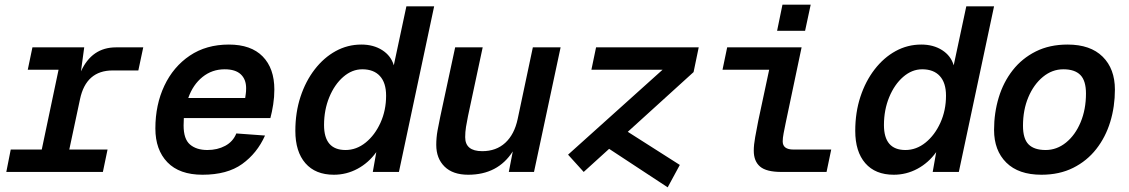

<svg xmlns="http://www.w3.org/2000/svg" viewBox="-20 -737 4840 823"><path d="M7 0 26 -96H159L231 -438H99L119 -534H341L327 -431Q374 -534 477 -534H594L573 -435H463Q349 -435 323 -312L277 -96H441L421 0Z M848 12Q749 12 697.5 -41.5Q646 -95 646 -186Q646 -288 684.5 -369.5Q723 -451 793.5 -498.5Q864 -546 961 -546Q1056 -546 1106 -495Q1156 -444 1156 -353Q1156 -321 1151 -289Q1146 -257 1139 -231H768Q767 -215 767 -199Q767 -141 794.5 -117.5Q822 -94 869 -94Q912 -94 945.5 -112Q979 -130 993 -165L1116 -156Q1082 -80 1018 -34Q954 12 848 12ZM943 -440Q889 -440 848 -407Q807 -374 787 -317H1031Q1032 -326 1033.5 -335Q1035 -344 1035 -359Q1035 -397 1012 -418.5Q989 -440 943 -440Z M1411 12Q1332 12 1289 -37.5Q1246 -87 1246 -176Q1246 -255 1268 -322Q1290 -389 1329 -439.5Q1368 -490 1419 -518Q1470 -546 1529 -546Q1581 -546 1618.5 -522Q1656 -498 1668 -457L1722 -710H1841L1690 0H1578L1593 -85Q1560 -39 1512.5 -13.5Q1465 12 1411 12ZM1461 -94Q1508 -94 1547.5 -126Q1587 -158 1611 -211Q1635 -264 1635 -327Q1635 -382 1608.5 -411Q1582 -440 1533 -440Q1489 -440 1451.5 -407.5Q1414 -375 1391.5 -320.5Q1369 -266 1369 -201Q1369 -94 1461 -94Z M1987 12Q1921 12 1885.5 -23Q1850 -58 1850 -116Q1850 -147 1855.5 -177.5Q1861 -208 1867 -236L1931 -534H2049L1986 -239Q1981 -215 1977.5 -193Q1974 -171 1974 -149Q1974 -89 2047 -89Q2107 -89 2146 -125Q2185 -161 2199 -227L2264 -534H2383L2269 0H2161L2178 -88Q2114 12 1987 12Z M2482 0 2415 -74 2820 -438H2515L2535 -534H2975L2953 -428L2671 -172L2894 -30L2842 66L2591 -99Z M3329 0Q3265 0 3238 -23Q3211 -46 3211 -91Q3211 -116 3217 -149Q3223 -182 3230 -218L3277 -438H3077L3097 -534H3416L3348 -211Q3343 -187 3339 -166Q3335 -145 3335 -131Q3335 -96 3381 -96H3543L3523 0ZM3311 -605 3334 -717H3455L3431 -605Z M3811 12Q3732 12 3689 -37.5Q3646 -87 3646 -176Q3646 -255 3668 -322Q3690 -389 3729 -439.5Q3768 -490 3819 -518Q3870 -546 3929 -546Q3981 -546 4018.5 -522Q4056 -498 4068 -457L4122 -710H4241L4090 0H3978L3993 -85Q3960 -39 3912.5 -13.5Q3865 12 3811 12ZM3861 -94Q3908 -94 3947.5 -126Q3987 -158 4011 -211Q4035 -264 4035 -327Q4035 -382 4008.5 -411Q3982 -440 3933 -440Q3889 -440 3851.5 -407.5Q3814 -375 3791.5 -320.5Q3769 -266 3769 -201Q3769 -94 3861 -94Z M4444 12Q4346 12 4293.5 -40Q4241 -92 4241 -180Q4241 -253 4261 -319Q4281 -385 4321 -436Q4361 -487 4420 -516.5Q4479 -546 4556 -546Q4654 -546 4706.5 -494Q4759 -442 4759 -353Q4759 -280 4739 -214.5Q4719 -149 4679 -98Q4639 -47 4580 -17.5Q4521 12 4444 12ZM4462 -94Q4510 -94 4549.5 -126Q4589 -158 4612 -213Q4635 -268 4635 -336Q4635 -391 4611 -415.5Q4587 -440 4538 -440Q4490 -440 4450.5 -407.5Q4411 -375 4388 -320.5Q4365 -266 4365 -198Q4365 -142 4389 -118Q4413 -94 4462 -94Z"/></svg>

Font: Geist Mono SemiBold
Style: Italic
Weight: 600
Italic angle: -12°
Monospace: yes
Designer: Basement.studio, Andrés Briganti, Mateo Zaragoza
Foundry: Basement.studio, Vercel, Andrés Briganti, Guido Ferreyra, Mateo Zaragoza
Version: Version 1.500; ttfautohint (v1.8.4.7-5d5b)